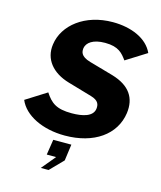

<svg xmlns="http://www.w3.org/2000/svg" viewBox="-138 -832 980 1169"><g transform="rotate(15 352.0 -247.5)"><path d="M321 10C505 10 632 -80 652 -220C665 -317 621 -386 507 -420L356 -463C290 -482 292 -513 294 -534C300 -569 337 -599 414 -599C500 -599 526 -564 554 -526L683 -607C646 -690 544 -733 427 -733C252 -733 126 -633 109 -508C95 -412 156 -339 262 -308L413 -264C465 -249 469 -223 466 -197C459 -147 396 -132 327 -132C230 -132 195 -160 157 -218L27 -136C64 -47 181 10 321 10ZM232 238H281L361 156L375 53H261L246 150H305Z"/></g></svg>

Font: United Sans ExtraBold
Style: Italic
Weight: 800
Italic angle: -8°
Designer: Pablo Impallari, Rodrigo Fuenzalida (Modified by Dan O. Williams)
Version: Version 1.000;PS 001.000;hotconv 1.0.88;makeotf.lib2.5.64775